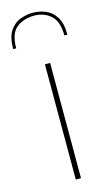

<svg xmlns="http://www.w3.org/2000/svg" viewBox="-147 -811 489 855"><g transform="rotate(-15 97.0 -383.5)"><path d="M91 0V-531H115V0ZM98 -767Q128 -767 156.5 -755.5Q185 -744 203.5 -714.5Q222 -685 222 -633H208Q208 -699 175.5 -726.5Q143 -754 98 -753Q49 -752 17.5 -726Q-14 -700 -14 -633H-28Q-28 -687 -9 -716Q10 -745 39 -756Q68 -767 98 -767Z"/></g></svg>

Font: Exo Thin Thin
Style: Regular
Weight: 250
Version: Version 2.000